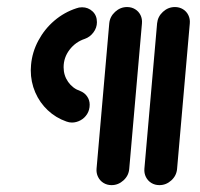

<svg xmlns="http://www.w3.org/2000/svg" viewBox="-20 -539 583 559"><path d="M69.6 -334.4Q69.6 -339.6 70.4 -350Q73.7 -387.4 91.7 -420.9Q109.6 -454.4 138.3 -478.9Q167 -503.3 202.2 -514.8Q209.6 -517.8 218.9 -517.8Q236.7 -517.8 249.4 -505.9Q262.2 -494.1 262.2 -474.4Q262.2 -458.1 252 -444.6Q241.9 -431.1 227 -425.9Q200 -417 182.6 -394.3Q165.2 -371.5 165.2 -343.3Q165.2 -319.3 178.5 -300.4Q191.9 -281.5 213.3 -274.1Q225.9 -269.3 233.5 -258.5Q241.1 -247.8 241.1 -234.1Q241.1 -218.9 233.7 -207Q226.3 -195.2 214.3 -188.7Q202.2 -182.2 189.3 -182.2Q181.5 -182.2 173.3 -185.2Q142.6 -195.9 119.1 -218Q95.6 -240 82.6 -270.2Q69.6 -300.4 69.6 -334.4ZM304.8 0Q291.9 0 281.5 -6.3Q271.1 -12.6 265.6 -23.7Q260 -34.8 261.1 -47.8L298.1 -471.1Q300 -490.7 315.2 -504.6Q330.4 -518.5 350 -518.5Q363 -518.5 373.3 -512.2Q383.7 -505.9 389.1 -495Q394.4 -484.1 393.3 -471.1L356.3 -47.8Q354.8 -27.8 339.6 -13.9Q324.4 0 304.8 0ZM444.1 0Q431.1 0 420.7 -6.3Q410.4 -12.6 404.8 -23.7Q399.3 -34.8 400.4 -47.8L437.4 -471.1Q439.3 -490.7 454.4 -504.6Q469.6 -518.5 489.3 -518.5Q502.2 -518.5 512.6 -512.2Q523 -505.9 528.3 -495Q533.7 -484.1 532.6 -471.1L495.6 -47.8Q494.1 -27.8 478.9 -13.9Q463.7 0 444.1 0Z"/></svg>

Font: 26F Galaxy Sans Extra Bold
Style: Italic
Weight: 800
Italic angle: -5°
Designer: C₂₉H₂₅N₃O₅
Version: Version 1.200